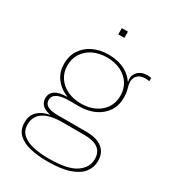

<svg xmlns="http://www.w3.org/2000/svg" viewBox="-219 -835 1058 1172"><g transform="rotate(30 310.5 -249.0)"><path d="M300 217Q230.5 217 176.8 203.8Q123 190.5 92.5 160.5Q62 130.5 62 80Q62 29.5 92.2 0.8Q122.5 -28 172 -37V-42L258 -36Q194.5 -35.5 156.2 -20Q118 -4.5 101 21.5Q84 47.5 84 80Q84 124 111.8 149.8Q139.5 175.5 188.5 186.8Q237.5 198 301 198Q430 198 488 159.8Q546 121.5 546 60Q546 -36 417 -36H212Q156.5 -36 127.2 -55.8Q98 -75.5 98 -112Q98 -147.5 125.8 -166Q153.5 -184.5 208 -185V-193L302 -171H232Q176.5 -171 148.8 -156.2Q121 -141.5 121 -112Q121 -85 144.8 -72Q168.5 -59 218 -59H417Q466.5 -59 500.5 -45Q534.5 -31 551.8 -4.5Q569 22 569 60Q569 105.5 541.8 141Q514.5 176.5 455.2 196.8Q396 217 300 217ZM302 -171Q241.5 -171 194 -193.5Q146.5 -216 119.2 -256.8Q92 -297.5 92 -352Q92 -407 119 -448.2Q146 -489.5 193.2 -512.2Q240.5 -535 302 -535Q367.5 -535 417.5 -508.8Q467.5 -482.5 492 -436Q502 -418 507 -397Q512 -376 512 -352Q512 -297.5 485 -256.8Q458 -216 410.5 -193.5Q363 -171 302 -171ZM302 -191Q356 -191 398 -211Q440 -231 464 -267.2Q488 -303.5 488 -352Q488 -401 464 -437.8Q440 -474.5 398 -494.8Q356 -515 302 -515Q247.5 -515 205.2 -494.8Q163 -474.5 139 -437.8Q115 -401 115 -352Q115 -303.5 139.5 -267.2Q164 -231 206.2 -211Q248.5 -191 302 -191ZM512 -352 497 -410 478 -449 486 -452Q484.5 -456.5 483.8 -461.8Q483 -467 483 -472Q483 -488.5 492 -505.2Q501 -522 520.5 -533Q540 -544 571 -544Q578 -544 583.8 -543.2Q589.5 -542.5 596 -541V-518Q588.5 -519.5 582.2 -520.2Q576 -521 569 -521Q541.5 -521 525.5 -511Q509.5 -501 502.8 -486.8Q496 -472.5 496 -459Q496 -443 500 -429.5Q504 -416 508 -398.2Q512 -380.5 512 -352ZM289 -715H332V-671H289Z"/></g></svg>

Font: Hepta Slab ExtraLight
Style: Regular
Weight: 200
Designer: Michael LaGattuta
Foundry: Michael LaGattuta
Version: Version 1.100